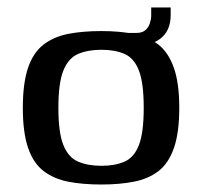

<svg xmlns="http://www.w3.org/2000/svg" viewBox="-20 -487 539 513"><path d="M251 6Q201 6 162.5 -1.5Q124 -9 96.5 -30Q69 -51 55 -92Q41 -133 41 -199Q41 -265 55 -306Q69 -347 96.5 -368Q124 -389 162.5 -396.5Q201 -404 251 -404Q299 -404 337.5 -396.5Q376 -389 403 -368Q430 -347 444.5 -306Q459 -265 459 -199Q459 -132 444.5 -91Q430 -50 403 -29.5Q376 -9 337.5 -1.5Q299 6 251 6ZM251 -44Q287 -44 312.5 -55Q338 -66 351 -99Q364 -132 364 -199Q364 -266 351 -299Q338 -332 312.5 -343Q287 -354 251 -354Q215 -354 189 -343Q163 -332 149.5 -299Q136 -266 136 -199Q136 -132 149.5 -99Q163 -66 189 -55Q215 -44 251 -44ZM326 -364 323 -399H344Q360 -399 368.5 -406.5Q377 -414 380.5 -425Q384 -436 384 -445V-467H436V-447Q436 -404 407.5 -383Q379 -362 326 -364Z"/></svg>

Font: Genos Thin Medium
Style: Regular
Weight: 500
Version: Version 1.010